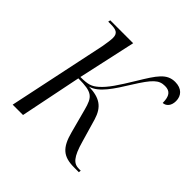

<svg xmlns="http://www.w3.org/2000/svg" viewBox="-149 -671 800 800"><g transform="rotate(45 251.0 -271.0)"><path d="M397 4H425L426 -6H416C385 -6 366 -23 345 -98L316 -198C299 -254 268 -276 203 -278C248 -290 284 -347 323 -410C370 -485 389 -504 425 -504C455 -504 468 -487 468 -447C487 -448 502 -464 502 -492C502 -523 482 -546 443 -546C394 -546 371 -510 325 -434C286 -370 261 -331 232 -306C210 -287 195 -281 149 -281L205 -536H70L68 -526H83C114 -526 130 -520 130 -492C130 -480 127 -460 123 -437L31 0H92L147 -271C230 -271 242 -257 258 -197L286 -92C305 -20 333 4 397 4Z"/></g></svg>

Font: Noto Serif Display Condensed Light
Style: Italic
Weight: 300
Width: 3
Italic angle: -12°
Designer: Monotype Design Team
Foundry: Monotype Imaging Inc.
Version: Version 2.009